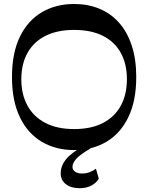

<svg xmlns="http://www.w3.org/2000/svg" viewBox="-20 -761 762 987"><path d="M361 10.5Q266.9 10.5 194.7 -32.2Q122.4 -74.8 82 -158.8Q41.6 -242.8 41.6 -365Q41.6 -488.2 82 -571.7Q122.4 -655.2 194.7 -697.8Q266.9 -740.5 361 -740.5Q431.4 -740.5 490 -716.6Q548.6 -692.6 591.1 -645.2Q633.5 -597.8 656.9 -527.6Q680.4 -457.3 680.4 -365Q680.4 -242.8 639.8 -158.8Q599.3 -74.8 527.2 -32.2Q455.1 10.5 361 10.5ZM361 -97.5Q449.1 -97.5 509.6 -129Q570.1 -160.6 601.3 -218.3Q632.4 -276 632.4 -353.7Q632.4 -431.5 601.3 -488.5Q570.1 -545.6 509.6 -576.4Q449.1 -607.2 361 -607.2Q273.9 -607.2 213.3 -576.4Q152.6 -545.6 121.1 -488.5Q89.6 -431.5 89.6 -353.7Q89.6 -276 121.1 -218.3Q152.6 -160.6 213.3 -129Q273.9 -97.5 361 -97.5ZM388.9 206.5Q345.9 206.5 319 186.1Q292.1 165.6 292.1 129.7Q292.1 92.5 318.1 59.1Q344.1 25.6 415.6 -14.1L448.5 0Q389.1 35.2 370.8 56.8Q352.6 78.3 352.6 96.5Q352.6 112.1 366 121.5Q379.3 131 401.5 131Q422.4 131 440.3 124.3Q458.3 117.6 473.2 106.3L487.8 156.9Q476.8 178.1 450.8 192.3Q424.7 206.5 388.9 206.5Z"/></svg>

Font: Savate ExtraLight
Style: Regular
Weight: 200
Designer: Max Esnée
Foundry: Plomb Type
Version: Version 2.000